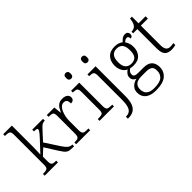

<svg xmlns="http://www.w3.org/2000/svg" viewBox="-25 -1504 2488 2488"><g transform="rotate(-45 1219.0 -260.0)"><path d="M261.7 -32.2V0H18.6V-32.2H32.7Q75.7 -32.2 94.2 -44.2Q112.8 -56.2 112.8 -105V-654.8Q112.8 -704.1 94.2 -716.1Q75.7 -728 36.6 -728H18.6V-759.8H176.8V-374Q176.8 -363.3 176.5 -350.8Q176.3 -338.4 175.8 -324.2Q174.8 -300.3 174.1 -273.4Q173.3 -246.6 172.4 -232.9L309.6 -379.9Q341.8 -414.6 357.9 -434.1Q370.6 -449.7 377.7 -462.4Q384.8 -475.1 384.8 -483.9Q384.8 -496.6 370.6 -500.5Q357.4 -503.9 326.7 -503.9V-536.1H524.4V-503.9Q500.5 -503.9 481.4 -495.6Q463.4 -486.8 444.6 -467.5Q425.8 -448.2 397.5 -417L308.6 -319.8L438.5 -120.1Q469.7 -73.2 495.1 -52.7Q520.5 -32.2 553.7 -32.2H557.6V0H543.5Q508.8 0 485.8 -2.9Q462.9 -5.9 445.8 -16.1Q429.2 -25.9 412.4 -46.9Q395.5 -67.9 373.5 -103L265.6 -273.9L176.8 -190.9V-102.1Q176.8 -70.3 184.6 -55.4Q192.4 -40.5 209.7 -36.4Q227.1 -32.2 255.4 -32.2Z M852.1 -32.2V0H595.2V-32.2H607.4Q633.3 -32.2 649.9 -36.6Q666.5 -41 674.3 -57.1Q682.1 -73.2 682.1 -106.9V-433.1Q682.1 -481 663.6 -492.4Q645 -503.9 602.1 -503.9H593.3V-536.1H731.4L742.2 -431.2H746.1Q759.3 -460 775.4 -486.8Q791.5 -513.2 817.4 -529.1Q843.3 -544.9 884.3 -544.9Q931.2 -544.9 956.3 -525.4Q981.4 -505.9 981.4 -474.1Q981.4 -451.2 967.3 -436Q953.1 -420.9 921.4 -420.9Q921.4 -462.9 907.2 -480.5Q893.1 -498 861.3 -498Q833.5 -498 811.5 -477.1Q789.6 -456.1 775.4 -422.9Q746.1 -352.1 746.1 -273.9V-104Q746.1 -71.3 754.4 -55.7Q762.7 -40.5 779.1 -36.4Q795.4 -32.2 821.3 -32.2Z M1151.4 -646Q1133.3 -646 1121.3 -657Q1109.4 -668 1109.4 -698.2Q1109.4 -728 1121.3 -739Q1133.3 -750 1151.4 -750Q1168.5 -750 1180.4 -739Q1192.4 -728 1192.4 -698.2Q1192.4 -668 1180.4 -657Q1168.5 -646 1151.4 -646ZM1288.6 -32.2V0H1023.4V-32.2H1043.5Q1086.4 -32.2 1105 -43.2Q1123.5 -54.2 1123.5 -102.1V-431.2Q1123.5 -480 1105 -491.9Q1086.4 -503.9 1048.3 -503.9H1038.6V-536.1H1187.5V-105Q1187.5 -56.2 1206.1 -44.2Q1224.6 -32.2 1267.6 -32.2Z M1451.2 -646Q1433.1 -646 1421.1 -657Q1409.2 -668 1409.2 -698.2Q1409.2 -728 1421.1 -739Q1433.1 -750 1451.2 -750Q1469.2 -750 1480.7 -739Q1492.2 -728 1492.2 -698.2Q1492.2 -668 1480.7 -657Q1469.2 -646 1451.2 -646ZM1319.3 240.2H1303.2V203.1H1312Q1347.2 203.1 1372.6 185.5Q1397.5 168 1410.4 125.5Q1423.3 83 1423.3 8.8V-431.2Q1423.3 -480 1404.8 -491.9Q1386.2 -503.9 1348.1 -503.9H1338.4V-536.1H1487.3V7.8Q1487.3 97.7 1465.8 148.9Q1444.3 199.2 1406.2 219.7Q1368.2 240.2 1319.3 240.2Z M1825.2 240.2Q1726.1 240.2 1676 199.7Q1626 159.2 1626 87.9Q1626 47.9 1643.6 20Q1661.1 -7.8 1689 -24.9Q1716.8 -42 1748 -46.9Q1727.1 -55.2 1710.4 -73.5Q1693.8 -91.8 1693.8 -123Q1693.8 -151.9 1710.9 -175Q1728 -198.2 1752 -212.9Q1709 -232.9 1688 -275.4Q1667 -317.9 1667 -366.2Q1667 -445.8 1711.4 -494.9Q1755.9 -543.9 1843.8 -543.9Q1879.9 -543.9 1909.4 -533.4Q1939 -522.9 1956.1 -507.8Q1968.8 -523.9 1992.9 -543Q2017.1 -562 2047.9 -562Q2076.2 -562 2089.1 -548.1Q2102.1 -534.2 2102.1 -514.2Q2102.1 -494.1 2092.5 -481.7Q2083 -469.2 2063 -469.2Q2063 -487.8 2056.4 -500Q2049.8 -512.2 2033.2 -512.2Q2016.1 -512.2 2003.7 -504.6Q1991.2 -497.1 1977.1 -484.9Q1993.2 -464.8 2003.7 -434.8Q2014.2 -404.8 2014.2 -363.8Q2014.2 -290 1971.7 -241.9Q1929.2 -193.8 1843.8 -193.8Q1832 -193.8 1813.5 -196Q1794.9 -198.2 1786.1 -201.2Q1768.1 -189.9 1755.1 -172.9Q1742.2 -155.8 1742.2 -129.9Q1742.2 -105 1761.5 -95Q1780.8 -85 1820.8 -85H1914.1Q1995.1 -85 2032.5 -46.4Q2069.8 -7.8 2069.8 58.1Q2069.8 141.1 2009.5 190.7Q1949.2 240.2 1825.2 240.2ZM1840.8 -231Q1896 -231 1923.1 -262Q1950.2 -293 1950.2 -365.2Q1950.2 -438 1923.1 -471.9Q1896 -505.9 1840.8 -505.9Q1788.1 -505.9 1759.5 -471.9Q1731 -438 1731 -363.8Q1731 -295.9 1760 -263.4Q1789.1 -231 1840.8 -231ZM1828.1 202.1Q1929.2 202.1 1970.7 166Q2012.2 129.9 2012.2 67.9Q2012.2 13.2 1984.1 -5.9Q1956.1 -24.9 1902.8 -24.9H1808.1Q1775.9 -24.9 1746.6 -15.1Q1718.3 -4.9 1700.7 18.6Q1683.1 42 1683.1 85Q1683.1 117.2 1696.3 143.6Q1709 169.9 1740.5 186Q1772 202.1 1828.1 202.1Z M2338.9 9.8Q2272 9.8 2241.5 -24.2Q2210.9 -58.1 2210.9 -143.1V-494.1H2133.8V-523.9Q2177.7 -523.9 2204.6 -550.8Q2217.8 -564.9 2226.8 -590.1Q2235.8 -615.2 2240.7 -658.2H2274.9V-536.1H2403.8V-494.1H2274.9V-137.2Q2274.9 -80.1 2294.4 -54.9Q2314 -29.8 2351.6 -29.8Q2368.7 -29.8 2382.8 -31.5Q2397 -33.2 2412.6 -36.1V-1Q2398.9 3.9 2378.4 6.8Q2357.9 9.8 2338.9 9.8Z"/></g></svg>

Font: Koh Santepheap Light
Style: Regular
Weight: 300
Designer: Danh Hong
Version: Version 2.002; ttfautohint (v1.8.3)